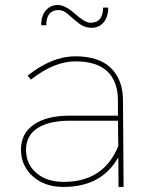

<svg xmlns="http://www.w3.org/2000/svg" viewBox="-20 -740 602 760"><path d="M231.9 -20Q391.1 -20 448.2 -162.1L446.8 -262.2H254.9Q172.9 -261.7 127.9 -232.4Q83 -203.1 83 -147Q83 -90.8 123.5 -55.7Q164.1 -20.5 231.9 -20ZM231 0Q156.7 0 109.9 -42Q63 -84 63 -147.9Q63 -211.9 114.3 -247.1Q165.5 -282.2 254.9 -282.2H446.8V-345.2Q445.8 -418.9 404.3 -458Q362.3 -497.1 278.3 -497.1Q194.3 -497.1 102.1 -424.8L89.8 -440.9Q185.5 -517.1 278.3 -517.1Q371.1 -517.1 418.5 -471.2Q465.8 -425.3 466.8 -345.2L469.2 0H449.2L448.2 -117.2Q382.3 0 231 0ZM212.9 -700.2Q163.1 -700.2 163.1 -640.1H143.1Q143.1 -678.2 161.6 -699.2Q180.2 -720.2 209 -720.2Q237.8 -720.2 277.3 -685.1Q316.9 -649.9 337.9 -649.9Q387.7 -649.9 388.2 -710H408.2Q408.2 -671.9 389.6 -650.9Q371.1 -629.9 342.8 -629.9Q314.5 -629.9 292 -647.5Q270 -665 250.5 -682.6Q231 -700.2 212.9 -700.2Z"/></svg>

Font: Montserrat-Hairline
Style: Regular
Weight: 250
Designer: Julieta Ulanovsky
Foundry: Julieta Ulanovsky
Version: Version 1.000;PS 002.000;hotconv 1.0.70;makeotf.lib2.5.58329